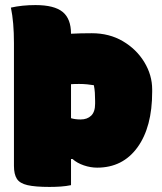

<svg xmlns="http://www.w3.org/2000/svg" viewBox="-20 -730 640 757"><path d="M23 -700Q67 -710 120 -710Q194 -710 227 -683Q260 -656 260 -597Q297 -599 342 -599Q411 -599 464.5 -567.5Q518 -536 549 -485Q580 -434 580 -377V-368Q580 -229 522 -149Q464 -69 363 -69Q337 -69 310.5 -78Q284 -87 266 -103H260V0Q241 4 219.5 5.5Q198 7 175 7Q119 7 88.5 0Q58 -7 46.5 -25Q35 -43 35 -76V-560Q35 -643 23 -700ZM292 -399Q273 -399 260 -398V-264Q276 -259 298 -259Q324 -259 339.5 -274Q355 -289 355 -321V-332Q355 -349 354 -364.5Q353 -380 350 -394Q338 -396 323.5 -397.5Q309 -399 292 -399Z"/></svg>

Font: Recursive Mn Csl St XBk
Style: Regular
Weight: 1000
Monospace: yes
Version: Version 1.079;hotconv 1.0.112;makeotfexe 2.5.65598; ttfautoh